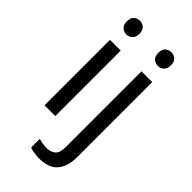

<svg xmlns="http://www.w3.org/2000/svg" viewBox="-298 -805 1112 1112"><g transform="rotate(45 258.0 -248.5)"><path d="M130 -737Q150 -737 165.5 -723.5Q181 -710 181 -681Q181 -653 165.5 -639Q150 -625 130 -625Q108 -625 93 -639Q78 -653 78 -681Q78 -710 93 -723.5Q108 -737 130 -737ZM173 -536V0H85V-536ZM336 -681Q336 -710 351 -723.5Q366 -737 388 -737Q408 -737 423.5 -723.5Q439 -710 439 -681Q439 -653 423.5 -639Q408 -625 388 -625Q366 -625 351 -639Q336 -653 336 -681ZM280 240Q255 240 236 236.5Q217 233 203 228V157Q218 161 234 164Q250 167 269 167Q301 167 322 149.5Q343 132 343 83V-536H431V80Q431 155 395 197.5Q359 240 280 240Z"/></g></svg>

Font: Noto Sans Living
Style: Regular
Weight: 400
Designer: Monotype Design Team
Foundry: Monotype Imaging Inc.
Version: Version 2.013; ttfautohint (v1.8.4.7-5d5b)